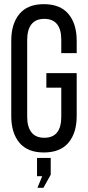

<svg xmlns="http://www.w3.org/2000/svg" viewBox="-20 -727 423 924"><path d="M190.9 -707Q269.5 -707 309.3 -659.9Q349.1 -612.8 349.1 -530.8V-471.2H274.9V-535.2Q274.9 -636.2 192.9 -636.2Q151.9 -636.2 131.3 -609.9Q110.8 -583.5 110.8 -535.2V-165Q110.8 -116.7 131.3 -90.3Q151.9 -64 192.9 -64Q274.9 -64 274.9 -165V-305.2H203.1V-375H349.1V-168.9Q349.1 -86.9 309.3 -40Q269.5 6.8 190.9 6.8Q112.8 6.8 73.5 -40Q34.2 -86.9 34.2 -168.9V-530.8Q34.2 -612.8 73.5 -659.9Q112.8 -707 190.9 -707ZM160.2 176.8 183.1 121.1H158.2V33.2H224.1V113.8L189 176.8Z"/></svg>

Font: Bebas Neue Regular
Style: Regular
Weight: 400
Designer: Ryoichi Tsunekawa
Foundry: Ryoichi Tsunekawa
Version: Version 001.003